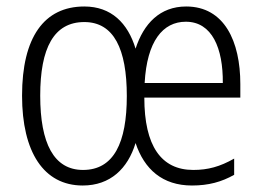

<svg xmlns="http://www.w3.org/2000/svg" viewBox="-20 -562 809 592"><path d="M554 -542C473 -542 423 -489 398 -412C374 -491 323 -542 240 -542C116 -542 48 -447 48 -267C48 -93 115 10 235 10C320 10 374 -42 398 -121C425 -40 481 10 572 10C623 10 663 -1 702 -23V-73C658 -48 621 -38 576 -38C477 -38 425 -112 425 -261H721V-303C721 -434 672 -542 554 -542ZM553 -495C634 -495 668 -413 667 -306H426C433 -435 482 -495 553 -495ZM240 -494C331 -494 371 -411 371 -266C371 -122 331 -38 236 -38C146 -38 104 -120 104 -267C104 -414 146 -494 240 -494Z"/></svg>

Font: Noto Sans Thai Looped Condensed Light
Style: Regular
Weight: 300
Width: 3
Designer: Sasikarn Vongin, Ben Mitchell
Foundry: The Fontpad Ltd
Version: Version 1.001